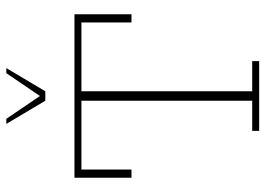

<svg xmlns="http://www.w3.org/2000/svg" viewBox="-136 -702 838 606"><g transform="rotate(-90 283.0 -399.0)"><path d="M173 0V-22H268V-561H51V-403H25V-583H541V-403H515V-561H298V-22H393V0ZM268 -675 195 -798H211L283 -692L355 -798H371L298 -675Z"/></g></svg>

Font: Rokkitt SemiBold Thin
Style: Regular
Weight: 250
Version: Version 3.103